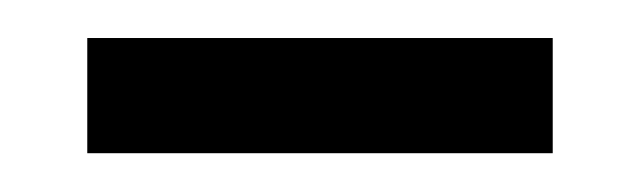

<svg xmlns="http://www.w3.org/2000/svg" viewBox="-20 -694 330 99"><path d="M25 -615H265V-674.4H25Z"/></svg>

Font: Secuela Black
Style: Regular
Weight: 900
Designer: Fernando Haro
Foundry: deFharo
Version: Version 1.704